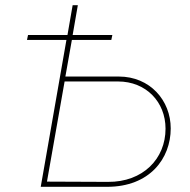

<svg xmlns="http://www.w3.org/2000/svg" viewBox="-20 -720 733 740"><path d="M137 0H393C557 0 638 -109 638 -225C638 -333 558 -425 438 -425H232L257 -566H409L413 -585H260L280 -700H260L240 -585H88L84 -566H236ZM161 -20 229 -406H435C543 -406 618 -327 618 -224C618 -108 531 -18 396 -19Z"/></svg>

Font: Fixel Display 20240404 Thin
Style: Italic
Weight: 100
Italic angle: -10°
Designer: AlfaBravo + MacPaw
Foundry: Kyrylo Tkachov, Marchela Mozhyna, Serhii Makarenko, Maria Weinstein, Zakhar Kryvoshyya
Version: Version 1.211;Glyphs 3.2 (3225)